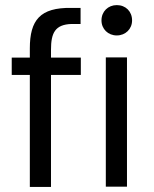

<svg xmlns="http://www.w3.org/2000/svg" viewBox="-20 -733 603 753"><path d="M97 -543V-507H26V-439H97V0H180V-439H297V-507H180V-538C180 -604 196 -637 261 -639H296V-702H260C137 -704 97 -654 97 -543ZM378 -653C378 -619 404 -594 438 -594C472 -594 498 -619 498 -653C498 -688 473 -713 438 -713C404 -713 378 -688 378 -653ZM395 -1H478V-508H395Z"/></svg>

Font: Vanilla Cream Book
Style: Regular
Weight: 400
Designer: Jeremy Tribby, Jinavaṁso
Foundry: Tribby Type
Version: Version 1.422;Glyphs 3.1.2 (3151)